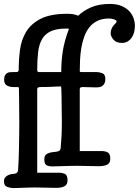

<svg xmlns="http://www.w3.org/2000/svg" viewBox="-43 -845 705 975"><path d="M28 110Q10 110 -6.5 104Q-23 98 -23 75Q-23 64 -17.5 57Q-12 50 -4.5 46Q3 42 11.5 40Q20 38 26 38Q48 37 49 17Q50 2 51.5 -30Q53 -62 53.5 -98Q54 -134 54.5 -168Q55 -202 55 -221Q55 -298 54 -341.5Q53 -385 53 -399Q53 -401 50.5 -402Q48 -403 40 -403H24Q7 -403 -7.5 -410.5Q-22 -418 -22 -441Q-22 -455 -17.5 -462.5Q-13 -470 -6.5 -474Q0 -478 9 -478.5Q18 -479 27 -479H40Q52 -479 52 -491Q52 -541 58.5 -591.5Q65 -642 89.5 -683Q114 -724 163.5 -749.5Q213 -775 300 -775Q333 -775 354 -765Q381 -791 420 -808Q459 -825 515 -825Q552 -825 577 -813.5Q602 -802 616 -785.5Q630 -769 636 -750.5Q642 -732 642 -718Q642 -691 635.5 -673.5Q629 -656 619 -645.5Q609 -635 598 -631Q587 -627 578 -627Q547 -627 533 -644Q519 -661 519 -676Q519 -684 522 -694.5Q525 -705 534 -716Q543 -726 546 -729Q549 -732 549 -737Q549 -742 537 -746.5Q525 -751 511 -751Q476 -751 451.5 -739Q427 -727 410.5 -706Q394 -685 384.5 -658Q375 -631 370 -601.5Q365 -572 363.5 -541.5Q362 -511 362 -484Q362 -479 370 -479H448Q462 -479 477 -473Q492 -467 492 -444Q492 -430 487.5 -421.5Q483 -413 476.5 -408.5Q470 -404 461.5 -402.5Q453 -401 446 -401Q441 -401 432 -401.5Q423 -402 413 -402Q403 -402 393.5 -402.5Q384 -403 380 -403Q368 -403 365 -400Q362 -397 362 -392V-78H471Q493 -78 505 -70.5Q517 -63 517 -39Q517 -16 500.5 -8.5Q484 -1 459 -1Q450 -1 435.5 -1.5Q421 -2 405.5 -2Q390 -2 374.5 -2.5Q359 -3 348 -3Q334 -3 315 -2.5Q296 -2 277.5 -1.5Q259 -1 244 -0.5Q229 0 223 0Q205 0 193.5 -6Q182 -12 182 -35Q182 -57 196 -64Q210 -71 221 -72Q247 -74 255.5 -78Q264 -82 265 -93Q271 -154 271 -215Q271 -220 271 -236Q271 -252 270.5 -272.5Q270 -293 270 -316Q270 -339 269.5 -358.5Q269 -378 268.5 -391Q268 -404 267 -406Q253 -406 243.5 -405.5Q234 -405 223 -404.5Q212 -404 198.5 -403.5Q185 -403 164 -403Q153 -403 149.5 -400Q146 -397 146 -392V32H254Q274 32 287 38.5Q300 45 300 71Q300 92 285 100.5Q270 109 241 109Q222 109 190.5 108Q159 107 136 107Q122 107 106 107.5Q90 108 74.5 108.5Q59 109 46.5 109.5Q34 110 28 110ZM295 -700Q245 -700 215.5 -686.5Q186 -673 170.5 -646Q155 -619 150.5 -580Q146 -541 146 -490Q146 -479 154 -479H268Q268 -535 276 -586Q284 -637 307 -698Q303 -700 299.5 -700Q296 -700 295 -700Z"/></svg>

Font: Life Savers ExtraBold
Style: Regular
Weight: 800
Designer: Pablo Impallari, Rodrigo Fuenzalida, Brenda Gallo
Foundry: Pablo Impallari, Rodrigo Fuenzalida, Brenda Gallo
Version: Version 3.001; ttfautohint (v0.95) -l 8 -r 50 -G 200 -x 14 -